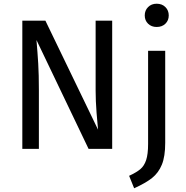

<svg xmlns="http://www.w3.org/2000/svg" viewBox="-20 -800 1000 1032"><path d="M583 0H456L176 -585Q182 -516 185.5 -457.5Q189 -399 189 -316V0H100V-689H224L507 -103Q504 -129 499 -194Q494 -259 494 -313V-689H583ZM868 -32Q868 41 850 85Q832 129 797.5 156.5Q763 184 701 212L674 145Q713 127 734 109.5Q755 92 765.5 60.5Q776 29 776 -26V-527H868ZM887 -717Q887 -690 869 -672.5Q851 -655 822 -655Q794 -655 776 -672.5Q758 -690 758 -717Q758 -744 776 -762Q794 -780 822 -780Q851 -780 869 -762Q887 -744 887 -717Z"/></svg>

Font: Fira Sans
Style: Regular
Weight: 400
Designer: bBox Type GmbH & Carrois Corporate GbR & Edenspiekermann AG
Foundry: bBox Type GmbH & Carrois Corporate GbR & Edenspiekermann AG
Version: Version 4.301